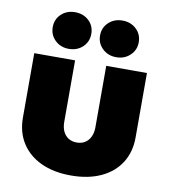

<svg xmlns="http://www.w3.org/2000/svg" viewBox="-85 -825 801 907"><g transform="rotate(10 316.0 -371.5)"><path d="M315.4 9.8Q232.4 9.8 171.9 -18.6Q111.3 -46.9 78.4 -98.6Q45.4 -150.4 45.4 -220.7V-529.3H241.2V-233.9Q241.2 -208 250.2 -188.7Q259.3 -169.4 276.1 -158.9Q293 -148.4 315.9 -148.4Q338.9 -148.4 355.5 -158.9Q372.1 -169.4 381.3 -188.7Q390.6 -208 390.6 -233.9V-529.3H585.9V-220.7Q585.9 -150.4 553.2 -98.6Q520.5 -46.9 459.7 -18.6Q398.9 9.8 315.4 9.8ZM429.7 -577.6Q390.1 -577.6 363.5 -603Q336.9 -628.4 336.9 -665.5Q336.9 -703.6 363.5 -728.5Q390.1 -753.4 429.7 -753.4Q469.2 -753.4 495.8 -728.5Q522.5 -703.6 522.5 -665.5Q522.5 -627.9 495.8 -602.8Q469.2 -577.6 429.7 -577.6ZM202.1 -577.6Q162.6 -577.6 136.2 -603Q109.9 -628.4 109.9 -665.5Q109.9 -703.6 136.2 -728.5Q162.6 -753.4 202.1 -753.4Q242.2 -753.4 268.6 -728.5Q294.9 -703.6 294.9 -665.5Q294.9 -627.9 268.6 -602.8Q242.2 -577.6 202.1 -577.6Z"/></g></svg>

Font: Inter 24pt Black
Style: Regular
Weight: 900
Designer: Rasmus Andersson
Foundry: rsms
Version: Version 4.001;git-66647c0bb